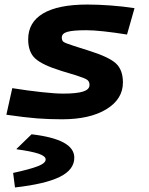

<svg xmlns="http://www.w3.org/2000/svg" viewBox="-20 -511 654 845"><path d="M521 -148Q521 -75 448.5 -30.5Q376 14 253 14Q195 14 143 10Q91 6 8 -6L34 -123Q103 -112 163.5 -105.5Q224 -99 258 -99Q317 -99 345.5 -108Q374 -117 374 -137Q374 -152 364 -159.5Q354 -167 316 -179L250 -199Q166 -225 135 -253.5Q104 -282 104 -338Q104 -413 170 -452Q236 -491 365 -491Q411 -491 466 -487Q521 -483 572 -475L539 -359Q483 -368 436.5 -373Q390 -378 360 -378Q302 -378 277 -371Q252 -364 252 -346Q252 -334 258 -328Q264 -322 305 -309L368 -289Q458 -261 489.5 -232.5Q521 -204 521 -148ZM307 183Q307 236 243 267.5Q179 299 46 314L38 252V250Q112 234 146.5 220.5Q181 207 181 191Q181 176 150 165.5Q119 155 53 146V144L119 80Q213 91 260 116.5Q307 142 307 183Z"/></svg>

Font: Intel One Mono
Style: Bold Italic
Weight: 700
Italic angle: -16°
Monospace: yes
Designer: Fred Shallcrass
Foundry: Frere-Jones Type LLC
Version: Version 1.400;hotconv 1.1.0;makeotfexe 2.6.0;FJTRelease1.4